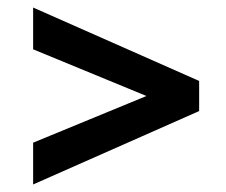

<svg xmlns="http://www.w3.org/2000/svg" viewBox="-20 -590 599 510"><path d="M68 -459 369 -335 68 -211V-100L509 -295V-375L68 -570Z"/></svg>

Font: MV Cash Medium
Style: Regular
Weight: 500
Designer: Rodrigo Fuenzalida
Foundry: fragTYPE
Version: Version 1.100;Glyphs 3.1.2 (3151)